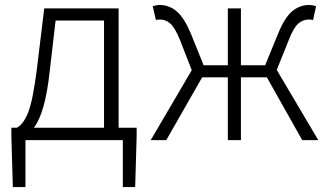

<svg xmlns="http://www.w3.org/2000/svg" viewBox="-20 -567 1326 777"><path d="M117 -50H401V-484H205L181 -277Q163 -110 117 -50ZM460 -50H533V-15L527 190H477V0H83V190H32L26 -15V-50H48Q75 -64 94 -112Q113 -160 129 -286L159 -533H460Z M1100 -284 1268 0H1203L1060 -254H955V0H902V-254H798L653 0H590L756 -283L708 -406Q688 -455 669.5 -471.5Q651 -488 627 -488Q618 -488 611 -486L598 -542Q616 -547 625 -547Q664 -547 694.5 -521.5Q725 -496 752 -432L804 -303H902V-533H955V-303H1053L1106 -432Q1132 -496 1162.5 -521.5Q1193 -547 1232 -547Q1244 -547 1259 -542L1247 -486Q1240 -488 1230 -488Q1206 -488 1187 -471.5Q1168 -455 1149 -406Z"/></svg>

Font: Noto Sans Korean Light
Style: Regular
Weight: 300
Designer: Ryoko NISHIZUKA  (kana & ideographs); Paul D. Hunt (Latin, Greek & Cyrillic); Wenlong ZHANG  (bopomofo); Sandoll Communi
Foundry: Adobe Systems Incorporated
Version: Version 1.000;PS 1;hotconv 1.0.78;makeotf.lib2.5.61930